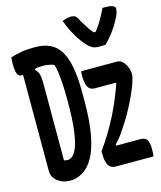

<svg xmlns="http://www.w3.org/2000/svg" viewBox="-123 -916 849 1015"><g transform="rotate(-15 302.0 -409.0)"><path d="M137 -720Q183 -720 217 -704.5Q251 -689 273 -654Q295 -619 305.5 -562Q316 -505 316 -424V-377Q316 -268 302 -193.5Q288 -119 263 -74.5Q238 -30 204.5 -10Q171 10 135 10Q125 10 115.5 8.5Q106 7 97 4Q88 1 80 -3.5Q72 -8 65.5 -13Q59 -18 54 -24Q46 -34 42 -44Q38 -54 38 -74Q38 -141 38 -221.5Q38 -302 38 -386Q38 -470 38 -550.5Q38 -631 38 -699L115 -631L106 -604Q120 -591 125 -573.5Q130 -556 130 -529Q130 -477 130 -424Q130 -371 130 -317Q130 -263 130 -209.5Q130 -156 130 -102Q134 -102 136.5 -101Q139 -100 142.5 -99.5Q146 -99 151 -99Q163 -99 177 -110.5Q191 -122 203 -153Q215 -184 222.5 -243.5Q230 -303 230 -398V-407Q230 -450 228 -486.5Q226 -523 222.5 -552Q219 -581 212 -602Q205 -606 195 -608.5Q185 -611 174 -612.5Q163 -614 149 -614Q131 -614 115 -611Q99 -608 84.5 -604Q70 -600 57.5 -597Q45 -594 34 -594Q20 -594 13 -601.5Q6 -609 3 -624.5Q0 -640 0 -664Q0 -674 0.5 -683Q1 -692 2 -700Q16 -705 31.5 -708.5Q47 -712 63.5 -715Q80 -718 98.5 -719Q117 -720 137 -720ZM339 -534H536Q554 -534 567 -520.5Q580 -507 587.5 -488.5Q595 -470 595 -453V-447Q595 -433 584.5 -402.5Q574 -372 556 -333Q538 -294 514 -252Q490 -210 463 -171Q452 -154 440 -139.5Q428 -125 416 -112L417 -106H551Q575 -106 585 -90.5Q595 -75 595 -40Q595 -29 594.5 -18.5Q594 -8 592 0H386Q367 0 355.5 -10Q344 -20 339 -39.5Q334 -59 334 -88V-97Q360 -133 385.5 -174.5Q411 -216 434 -261.5Q457 -307 476 -354Q483 -371 489.5 -388Q496 -405 502 -422L500 -428H387Q368 -428 357.5 -437.5Q347 -447 342.5 -465Q338 -483 338 -507Q338 -514 338.5 -521Q339 -528 339 -534ZM499 -635Q495 -635 489 -635Q483 -635 475 -635Q467 -635 460 -635Q442 -635 428 -642.5Q414 -650 396 -671Q385 -683 374 -698.5Q363 -714 353 -731.5Q343 -749 333 -770Q323 -791 314 -816Q321 -819 328.5 -821.5Q336 -824 345 -825.5Q354 -827 361 -827Q377 -827 386 -820.5Q395 -814 404 -793Q419 -768 434 -745Q449 -722 472 -701L440 -715H488L453 -699Q479 -727 500 -762Q521 -797 535 -828H553Q572 -828 583 -825Q594 -822 599 -817.5Q604 -813 604 -806Q604 -795 599.5 -781Q595 -767 584 -748Q576 -732 566 -716.5Q556 -701 545 -686.5Q534 -672 522.5 -659Q511 -646 499 -635Z"/></g></svg>

Font: Recursive Monospace Casual Medium
Style: Regular
Weight: 500
Version: Version 1.047